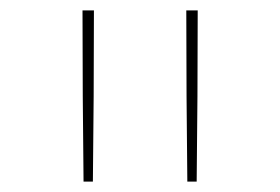

<svg xmlns="http://www.w3.org/2000/svg" viewBox="-20 -792 540 370"><path d="M141 -442Q140 -524 139.5 -606.5Q139 -689 139 -772H161Q161 -689 160.5 -606.5Q160 -524 159 -442ZM341 -442Q340 -524 339.5 -606.5Q339 -689 339 -772H361Q361 -689 360.5 -606.5Q360 -524 359 -442Z"/></svg>

Font: Zed Mono Thin
Style: Regular
Weight: 100
Monospace: yes
Designer: Belleve Invis
Foundry: Belleve Invis
Version: Version 1.0.0; ttfautohint (v1.8.4)